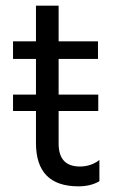

<svg xmlns="http://www.w3.org/2000/svg" viewBox="-20 -653 417 678"><path d="M187 -261V-146Q187 -65 262 -65Q301 -65 331 -88V-13Q300 5 257 5Q107 5 107 -148V-261H26V-319H107V-445H26V-507H107V-633H187V-507H326V-445H187V-319H327V-261Z"/></svg>

Font: Hind Regular
Style: Regular
Weight: 400
Designer: Manushi Parikh, Satya Rajpurohit
Foundry: Indian Type Foundry
Version: Version 1.201;PS 1.0;hotconv 1.0.78;makeotf.lib2.5.61930; tt